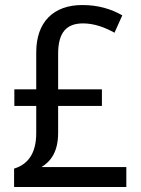

<svg xmlns="http://www.w3.org/2000/svg" viewBox="-20 -743 560 763"><path d="M307 -723C193 -723 124 -656 124 -535V-388H37V-322H124V-214C124 -131 89 -89 36 -73V0H482V-79H145C182 -102 211 -140 211 -215V-322H385V-388H211V-529C211 -614 244 -650 310 -650C355 -650 397 -634 435 -613L466 -682C422 -707 371 -723 307 -723Z"/></svg>

Font: Noto Sans Lao UI SemCond
Style: Regular
Weight: 400
Width: 4
Designer: Monotype Design Team
Foundry: Monotype Imaging Inc.
Version: Version 2.000